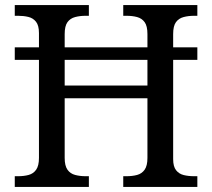

<svg xmlns="http://www.w3.org/2000/svg" viewBox="-20 -734 833 754"><path d="M38 0V-42H51Q74 -42 92.5 -47Q111 -52 122 -67.5Q133 -83 133 -114V-499H38V-548H133V-604Q133 -634 121.5 -648.5Q110 -663 91.5 -667.5Q73 -672 51 -672H38V-714H329V-672H316Q294 -672 275 -667Q256 -662 245 -647Q234 -632 234 -600V-548H559V-600Q559 -632 548 -647Q537 -662 518.5 -667Q500 -672 477 -672H464V-714H755V-672H742Q720 -672 701 -667Q682 -662 671 -647Q660 -632 660 -600V-548H755V-499H660V-109Q660 -80 671.5 -65.5Q683 -51 701.5 -46.5Q720 -42 742 -42H755V0H464V-42H477Q500 -42 518.5 -47Q537 -52 548 -67.5Q559 -83 559 -114V-348H234V-114Q234 -83 245 -67.5Q256 -52 275 -47Q294 -42 316 -42H329V0ZM234 -398H559V-499H234Z"/></svg>

Font: Noto Serif Georgian
Style: Regular
Weight: 400
Designer: Monotype Design Team, Akaki Razmadze
Foundry: Google LLC
Version: Version 2.002